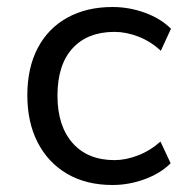

<svg xmlns="http://www.w3.org/2000/svg" viewBox="-20 -519 535 548"><path d="M301 9Q226 9 171.5 -23Q117 -55 87.5 -112.5Q58 -170 58 -247Q58 -325 87.5 -381.5Q117 -438 172 -468.5Q227 -499 301 -499Q349 -499 394 -482.5Q439 -466 468 -437L439 -374Q410 -401 375 -414.5Q340 -428 307 -428Q230 -428 187 -381Q144 -334 144 -246Q144 -160 187 -111Q230 -62 307 -62Q339 -62 374 -75.5Q409 -89 438 -115L467 -53Q438 -24 393 -7.5Q348 9 301 9Z"/></svg>

Font: Nunito Sans 10pt
Style: Regular
Weight: 400
Designer: Vernon Adams
Foundry: Vernon Adams
Version: Version 3.101;gftools[0.9.27]